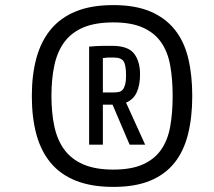

<svg xmlns="http://www.w3.org/2000/svg" viewBox="-20 -727 840 754"><path d="M735 -350Q735 -267 718.5 -200.5Q702 -134 665.5 -88Q629 -42 570 -17.5Q511 7 425 7Q340 7 279 -17Q218 -41 179.5 -87Q141 -133 123 -199Q105 -265 105 -350Q105 -433 123 -499Q141 -565 179.5 -611.5Q218 -658 278.5 -682.5Q339 -707 425 -707Q511 -707 570 -682Q629 -657 666 -611Q703 -565 719 -499Q735 -433 735 -350ZM658 -350Q658 -416 648.5 -469.5Q639 -523 613 -560.5Q587 -598 541.5 -618.5Q496 -639 425 -639Q354 -639 307 -619Q260 -599 232.5 -561.5Q205 -524 193.5 -470.5Q182 -417 182 -350Q182 -284 193.5 -230.5Q205 -177 232.5 -139.5Q260 -102 307 -81.5Q354 -61 425 -61Q496 -61 541.5 -81.5Q587 -102 613 -139.5Q639 -177 648.5 -230.5Q658 -284 658 -350ZM530 -435Q530 -393 517 -364.5Q504 -336 475 -324L550 -159H489L422 -316H384V-159H330V-544Q343 -545 358 -546Q371 -547 387 -547Q403 -547 420 -547Q483 -547 506.5 -516.5Q530 -486 530 -435ZM475 -431Q475 -471 465.5 -486Q456 -501 427 -501Q416 -501 407.5 -501Q399 -501 394 -500Q388 -499 384 -499V-364H427Q438 -364 447 -366Q456 -368 462 -375Q468 -382 471.5 -395.5Q475 -409 475 -431Z"/></svg>

Font: Share
Style: Italic
Weight: 400
Version: Version 1.002